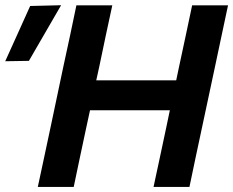

<svg xmlns="http://www.w3.org/2000/svg" viewBox="-74 -734 915 754"><path d="M74.5 0Q87 -58 98.5 -112Q110 -166 124.5 -234L175 -473.5Q190 -542 201.8 -597.5Q213.5 -653 226 -713H367Q354 -654 342.2 -598Q330.5 -542 316 -473L304 -418.5H618L629.5 -473.5Q644.5 -542 656.2 -598Q668 -654 680.5 -713H821.5Q809 -654 797 -598Q785 -542 770.5 -473L719.5 -234Q705 -166 693.5 -112.2Q682 -58.5 670 0H529Q541.5 -57.5 553 -111.8Q564.5 -166 579 -234L593 -301H279.5L265 -234Q250.5 -166 239 -112Q227.5 -58 215.5 0ZM-53.5 -493.5Q-28.5 -548.5 -4.2 -602.5Q20 -656.5 44.5 -710.5L166 -713.5Q133.5 -657.5 102 -603Q70.5 -548.5 39.5 -495Z"/></svg>

Font: Commissioner SemiBold
Style: Italic
Weight: 600
Italic angle: -12°
Designer: Kostas Bartsokas
Foundry: Kostas Bartsokas
Version: Version 1.000; ttfautohint (v1.8.3)